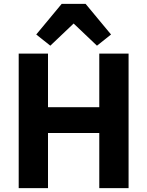

<svg xmlns="http://www.w3.org/2000/svg" viewBox="-20 -976 764 996"><path d="M495 0V-286H229V0H77V-698H229V-420H495V-698H647V0ZM300 -956H424L556 -797L483 -739L362 -854L241 -739L168 -797Z"/></svg>

Font: IBM Plex Sans
Style: Regular
Weight: 400
Designer: Mike Abbink, Paul van der Laan, Pieter van Rosmalen
Foundry: Bold Monday
Version: Version 3.201